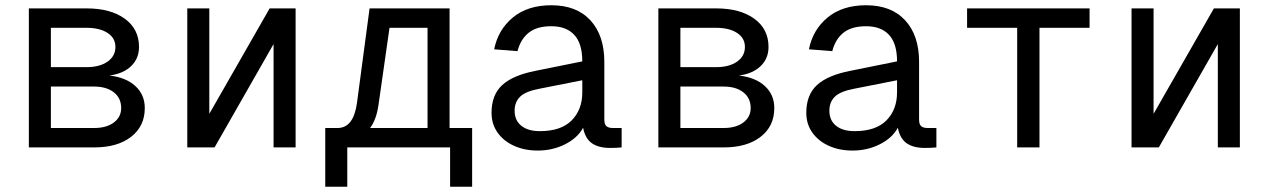

<svg xmlns="http://www.w3.org/2000/svg" viewBox="-20 -562 4840 732"><path d="M90 0V-530H310Q402 -530 456 -490.5Q510 -451 510 -383Q510 -339 480 -310Q450 -281 397 -274Q460 -267 496 -234Q532 -201 532 -150Q532 -81 480 -40.5Q428 0 339 0ZM174 -306H310Q360 -306 390 -327Q420 -348 420 -383Q420 -417 390 -436.5Q360 -456 310 -456H174ZM174 -74H339Q386 -74 414 -95Q442 -116 442 -150Q442 -188 414 -210Q386 -232 339 -232H174Z M694 0V-530H778V-128L1008 -530H1107V0H1023V-394L798 0Z M1220 150V-74H1267Q1328 -74 1341 -170L1389 -530H1694V-74H1780V150H1696V0H1304V150ZM1423 -162Q1415 -106 1391 -74H1610V-456H1465Z M2030 12Q1980 12 1940 -6Q1900 -24 1877 -56.5Q1854 -89 1854 -132Q1854 -200 1894.5 -237.5Q1935 -275 2022 -292L2200 -328Q2200 -396 2169.5 -429Q2139 -462 2082 -462Q2027 -462 1996 -437.5Q1965 -413 1953 -367L1864 -374Q1879 -449 1935.5 -495.5Q1992 -542 2082 -542Q2178 -542 2231 -484.5Q2284 -427 2284 -326V-106Q2284 -88 2292 -81Q2300 -74 2316 -74H2350V0Q2334 2 2306 2Q2262 2 2236.5 -16Q2211 -34 2203 -75Q2182 -36 2134.5 -12Q2087 12 2030 12ZM2038 -62Q2119 -62 2159.5 -103Q2200 -144 2200 -210V-256L2038 -224Q1984 -214 1963 -193.5Q1942 -173 1942 -140Q1942 -103 1967.5 -82.5Q1993 -62 2038 -62Z M2490 0V-530H2710Q2802 -530 2856 -490.5Q2910 -451 2910 -383Q2910 -339 2880 -310Q2850 -281 2797 -274Q2860 -267 2896 -234Q2932 -201 2932 -150Q2932 -81 2880 -40.5Q2828 0 2739 0ZM2574 -306H2710Q2760 -306 2790 -327Q2820 -348 2820 -383Q2820 -417 2790 -436.5Q2760 -456 2710 -456H2574ZM2574 -74H2739Q2786 -74 2814 -95Q2842 -116 2842 -150Q2842 -188 2814 -210Q2786 -232 2739 -232H2574Z M3230 12Q3180 12 3140 -6Q3100 -24 3077 -56.5Q3054 -89 3054 -132Q3054 -200 3094.5 -237.5Q3135 -275 3222 -292L3400 -328Q3400 -396 3369.5 -429Q3339 -462 3282 -462Q3227 -462 3196 -437.5Q3165 -413 3153 -367L3064 -374Q3079 -449 3135.5 -495.5Q3192 -542 3282 -542Q3378 -542 3431 -484.5Q3484 -427 3484 -326V-106Q3484 -88 3492 -81Q3500 -74 3516 -74H3550V0Q3534 2 3506 2Q3462 2 3436.5 -16Q3411 -34 3403 -75Q3382 -36 3334.5 -12Q3287 12 3230 12ZM3238 -62Q3319 -62 3359.5 -103Q3400 -144 3400 -210V-256L3238 -224Q3184 -214 3163 -193.5Q3142 -173 3142 -140Q3142 -103 3167.5 -82.5Q3193 -62 3238 -62Z M3858 0V-456H3667V-530H4134V-456H3943V0Z M4294 0V-530H4378V-128L4608 -530H4707V0H4623V-394L4398 0Z"/></svg>

Font: Geist Mono
Style: Regular
Weight: 400
Monospace: yes
Designer: Basement.studio, Andrés Briganti, Mateo Zaragoza
Foundry: Basement.studio, Vercel, Andrés Briganti, Guido Ferreyra, Mateo Zaragoza
Version: Version 1.500; ttfautohint (v1.8.4.7-5d5b)